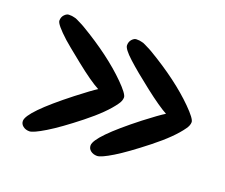

<svg xmlns="http://www.w3.org/2000/svg" viewBox="-77 -565 736 629"><g transform="rotate(20 291.0 -250.5)"><path d="M555.2 -234.4Q528.3 -195.8 465.3 -146Q402.3 -96.2 363.3 -72.5Q324.2 -48.8 310.8 -48.8Q297.4 -48.8 288.3 -55.9Q279.3 -63 279.3 -74.2Q279.3 -106 409.7 -208Q456.1 -243.7 476.1 -255.9Q447.8 -271 394.8 -312.3Q341.8 -353.5 310.5 -382.1Q279.3 -410.6 279.3 -423.3Q279.3 -436 286.9 -444.1Q294.4 -452.1 301.8 -452.1Q309.1 -452.1 312.5 -451.7Q315.9 -451.2 320.1 -450.2Q324.2 -449.2 326.9 -448.5Q329.6 -447.8 334 -445.3Q350.1 -437.5 352.5 -436Q355 -434.6 360.4 -431.6Q465.8 -369.1 530.3 -304.7Q564.5 -270.5 564.5 -258.8Q564.5 -247.1 555.2 -234.4ZM319.3 -234.4Q292.5 -195.8 230.2 -146.5Q168 -97.2 127.9 -73Q87.9 -48.8 74.7 -48.8Q61.5 -48.8 52.5 -55.9Q43.5 -63 43.5 -73.7Q43.5 -105.5 173.8 -207.5Q222.2 -245.1 239.7 -255.9Q209 -272 153.8 -316.2Q98.6 -360.4 86.9 -371.1Q43.5 -410.6 43.5 -423.3Q43.5 -436 51.3 -444.1Q59.1 -452.1 66.4 -452.1Q73.7 -452.1 77.1 -451.7Q80.6 -451.2 84.7 -450.2Q88.9 -449.2 91.6 -448.5Q94.2 -447.8 98.6 -445.3Q114.7 -437.5 117.2 -436Q119.6 -434.6 125 -431.6Q230.5 -369.1 294.9 -304.7Q328.6 -271 328.6 -259Q328.6 -247.1 319.3 -234.4Z"/></g></svg>

Font: Corben
Style: Regular
Weight: 400
Designer: vernon adams
Foundry: vernon adams
Version: Version 1.101